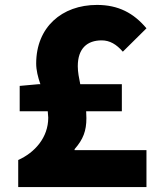

<svg xmlns="http://www.w3.org/2000/svg" viewBox="-20 -760 649 780"><path d="M60 -308H174L176 -282C176 -201 121 -140 54 -110V0H575V-150H283V-154C318 -194 331 -228 331 -280L330 -308H475V-418H306C301 -443 296 -467 296 -491C296 -564 335 -596 393 -596C426 -596 453 -580 479 -550L575 -645C523 -707 461 -740 374 -740C231 -740 127 -649 127 -502C127 -475 134 -447 144 -418H137L60 -411Z"/></svg>

Font: Noto Sans TC Black
Style: Regular
Weight: 900
Designer: Ryoko NISHIZUKA 西塚涼子 (kana, bopomofo & ideographs); Paul D. Hunt (Latin, Greek & Cyrillic); Sandoll Communications 산돌커뮤니
Foundry: Adobe
Version: Version 2.004;hotconv 1.0.118;makeotfexe 2.5.65603